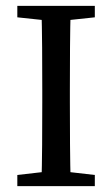

<svg xmlns="http://www.w3.org/2000/svg" viewBox="-20 -634 383 654"><path d="M39 0V-38L161 -52H181L303 -38V0ZM121 0Q123 -69 123.5 -140.5Q124 -212 124 -285V-329Q124 -400 123.5 -471.5Q123 -543 121 -614H221Q219 -544 218.5 -472.5Q218 -401 218 -329V-285Q218 -214 218.5 -142.5Q219 -71 221 0ZM39 -575V-614H303V-575L181 -562H161Z"/></svg>

Font: Lisu Bosa
Style: Regular
Weight: 400
Designer: David Morse, Annie Olsen, Victor Gaultney, Frank Grießhammer (Latin)
Foundry: SIL International
Version: Version 2.000